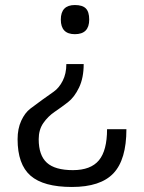

<svg xmlns="http://www.w3.org/2000/svg" viewBox="-20 -524 573 764"><path d="M313 -269Q313 -214 294.5 -175.5Q276 -137 250 -117Q224 -97 197.5 -79Q171 -61 152.5 -34.5Q134 -8 134 30Q134 94 166.5 123.5Q199 153 270 153Q341 153 373.5 114Q406 75 406 -10H483Q483 111 431.5 165.5Q380 220 266 220Q153 220 101.5 175Q50 130 50 30Q50 -12 64.5 -43.5Q79 -75 100.5 -91.5Q122 -108 147 -126Q172 -144 193.5 -159Q215 -174 229.5 -202.5Q244 -231 244 -269ZM278 -388Q222 -388 222 -446Q222 -504 278 -504Q308 -504 321.5 -490.5Q335 -477 335 -446Q335 -388 278 -388Z"/></svg>

Font: Fivo Sans
Style: Regular
Weight: 400
Designer: Alexander Slobzheninov
Foundry: Alexander Slobzheninov
Version: 1.0